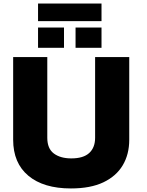

<svg xmlns="http://www.w3.org/2000/svg" viewBox="-20 -1050 825 1080"><path d="M194 -931V-1030H551V-931ZM194 -781V-895H340V-781ZM405 -781V-895H551V-781ZM54 -264V-729H246V-275Q246 -214 283 -186.5Q320 -159 381 -159Q449 -159 482 -189.5Q515 -220 515 -275V-729H707V-264Q707 -182 670.5 -120.5Q634 -59 561.5 -24.5Q489 10 379 10Q225 10 139.5 -61.5Q54 -133 54 -264Z"/></svg>

Font: BDO Grotesk Black
Style: Regular
Weight: 900
Designer: Deni Anggara
Foundry: Lokal Container
Version: Version 2.000